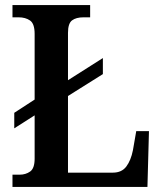

<svg xmlns="http://www.w3.org/2000/svg" viewBox="-20 -734 639 754"><path d="M29 0V-48H57Q81 -48 98.5 -60.5Q116 -73 116 -111V-281L36 -230V-291L116 -343V-601Q116 -641 98 -653.5Q80 -666 53 -666H29V-714H334V-666H308Q279 -666 263 -654Q247 -642 247 -605V-419L384 -506V-443L247 -357V-56H423Q458 -56 476 -80Q494 -104 502 -144L515 -219H565L559 0Z"/></svg>

Font: Noto Serif Myanmar SemiCondensed SemiBold
Style: Regular
Weight: 600
Width: 4
Designer: Ben Mitchell and the Monotype Design Team
Foundry: Monotype Imaging Inc.
Version: Version 2.106; ttfautohint (v1.8.4.7-5d5b)